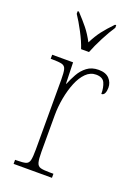

<svg xmlns="http://www.w3.org/2000/svg" viewBox="-146 -827 637 889"><g transform="rotate(20 172.0 -383.0)"><path d="M40 0V-20H47Q78 -20 92 -24Q106 -28 110 -44.5Q114 -61 114 -97V-441Q114 -476 110 -492Q106 -508 90.5 -512Q75 -516 42 -516H35V-536H138L141 -432H143Q153 -457 167.5 -483Q182 -509 205 -526.5Q228 -544 262 -544Q297 -544 314.5 -525.5Q332 -507 332 -481Q332 -465 327 -454Q322 -443 311 -443Q311 -475 301 -497Q291 -519 258 -519Q230 -519 208.5 -497.5Q187 -476 172.5 -440.5Q158 -405 150 -362Q142 -319 142 -277V-97Q142 -61 146.5 -44.5Q151 -28 165.5 -24Q180 -20 211 -20H229V0ZM152 -606Q141 -640 118.5 -682.5Q96 -725 77 -753V-766H83Q113 -734 133.5 -708.5Q154 -683 173 -647Q191 -683 210.5 -708.5Q230 -734 261 -766H267V-753Q248 -725 226 -682.5Q204 -640 191 -606Z"/></g></svg>

Font: Noto Serif Tamil Condensed Thin
Style: Regular
Weight: 100
Width: 3
Designer: Indian Type Foundry, Tom Grace, and the Monotype Design Team
Foundry: Monotype Imaging Inc.
Version: Version 2.004; ttfautohint (v1.8.4.7-5d5b)